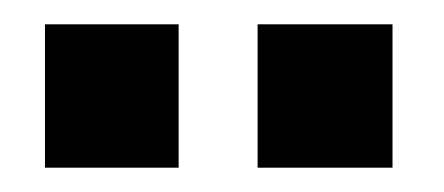

<svg xmlns="http://www.w3.org/2000/svg" viewBox="-20 -743 365 158"><path d="M127 -723H17V-605H127ZM303 -723H192V-605H303Z"/></svg>

Font: United Sans SemiBold
Style: Regular
Weight: 600
Designer: Pablo Impallari, Rodrigo Fuenzalida (Modified by Dan O. Williams)
Version: Version 1.000;PS 001.000;hotconv 1.0.88;makeotf.lib2.5.64775